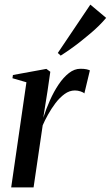

<svg xmlns="http://www.w3.org/2000/svg" viewBox="-20 -812 480 832"><path d="M28.5 0 94.5 -455.5 34 -473 36 -487 181 -513.5 198 -501 186 -418 167.5 -301.5Q180 -340.5 196.8 -378Q213.5 -415.5 234.2 -446.2Q255 -477 278.8 -495.5Q302.5 -514 328.5 -514Q345 -514 354.8 -511.8Q364.5 -509.5 369.5 -507L345.5 -407Q342 -411.5 329.5 -415.8Q317 -420 304.5 -420Q281 -420 259.8 -404.5Q238.5 -389 220.2 -364.8Q202 -340.5 187.8 -314.8Q173.5 -289 165 -269L125.5 0ZM230.5 -582.5 371.5 -792 440 -734.5Q426.5 -718.5 409.5 -701.5Q392.5 -684.5 372.2 -667.5Q352 -650.5 330.8 -633.5Q309.5 -616.5 287.2 -600.8Q265 -585 243 -571Z"/></svg>

Font: Merriweather 144pt
Style: Italic
Weight: 400
Italic angle: -7.8°
Version: Version 2.101